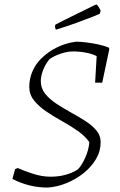

<svg xmlns="http://www.w3.org/2000/svg" viewBox="-20 -837 542 866"><path d="M195 9Q111 9 36 -30L48 -74L60 -79Q89 -66 129.5 -53Q170 -40 208 -40Q278 -40 330 -72Q347 -88 363.5 -123.5Q380 -159 383 -196Q364 -223 331.5 -246Q299 -269 261 -290Q223 -311 189 -334Q155 -357 133.5 -384Q112 -411 112 -445Q112 -482 126.5 -515.5Q141 -549 167 -574Q200 -606 240.5 -625Q281 -644 324 -649Q340 -649 366.5 -646Q393 -643 421.5 -637Q450 -631 471 -622L473 -615L441 -464H409L416 -584Q396 -594 368 -599.5Q340 -605 309 -605Q284 -605 254 -595Q224 -585 203 -570Q185 -548 174.5 -521Q164 -494 164 -471Q164 -439 183.5 -414.5Q203 -390 234 -369.5Q265 -349 299.5 -330Q334 -311 364.5 -291.5Q395 -272 414.5 -249Q434 -226 434 -196Q434 -155 413 -119.5Q392 -84 357 -56Q322 -28 280 -11Q238 6 195 9ZM232 -703Q228 -712 228 -719L230 -726L265 -744L403 -812L415 -817Q423 -812 434 -789L430 -775Q427 -773 398 -761.5Q369 -750 325 -734Q281 -718 232 -703Z"/></svg>

Font: Labrada Lght
Style: Italic
Weight: 300
Italic angle: -7°
Designer: Mercedes Jáuregui
Foundry: Omnibus-Type Team
Version: Version 1.000; ttfautohint (v1.8.4.7-5d5b)